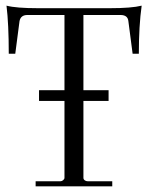

<svg xmlns="http://www.w3.org/2000/svg" viewBox="-20 -659 523 679"><path d="M368 -630Q445 -630 481 -639Q471 -568 471 -469H449L434 -584Q432 -606 406 -606H275V-340H364V-302H275V-30Q275 -25 279.5 -21.5Q284 -18 290 -18H377V0H106V-18H194Q199 -18 203.5 -22Q208 -26 208 -30V-302H118V-340H208V-606H77Q53 -606 49 -584L34 -469H11Q11 -574 3 -639Q37 -630 115 -630Z"/></svg>

Font: Arapey Thin
Style: Regular
Weight: 100
Designer: Eduardo Rodriguez Tunni
Foundry: Eduardo Rodriguez Tunni
Version: Version 4.000;hotconv 1.0.109;makeotfexe 2.5.65596